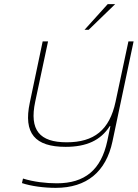

<svg xmlns="http://www.w3.org/2000/svg" viewBox="-20 -700 665 927"><path d="M523 -17 625 -500H600L538 -209C509 -72 434 -13 302 -13C171 -13 121 -72 150 -209L212 -500H186L124 -205C92 -56 149 9 297 9C397 9 466 -22 510 -91H513L498 -19C468 120 390 185 254 185C202 185 142 178 91 162L86 184C131 199 193 207 249 207C399 207 492 129 523 -17ZM388 -556H408L536 -680H500Z"/></svg>

Font: LT Wave Mono Thin
Style: Italic
Weight: 100
Designer: Daniel Lyons
Version: Version 2.5 (Glyphs App)